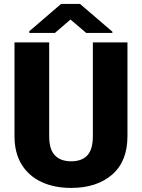

<svg xmlns="http://www.w3.org/2000/svg" viewBox="-20 -921 705 951"><path d="M439.9 -710.9H611.3V-246.6Q611.3 -121.6 535.2 -55.9Q459 9.8 332.5 9.8Q249 9.8 185.8 -19.5Q122.6 -48.8 87.2 -106.2Q51.8 -163.6 51.8 -246.6V-710.9H223.6V-246.6Q223.6 -180.7 252 -151.4Q280.3 -122.1 332.5 -122.1Q385.3 -122.1 412.6 -151.4Q439.9 -180.7 439.9 -246.6ZM376.5 -901.4 536.6 -764.2V-757.8H407.2L329.1 -824.2L252 -757.8H125V-766.1L282.2 -901.4Z"/></svg>

Font: Vazirmatn RD Black
Style: Regular
Weight: 900
Designer: Saber Rastikerdar
Foundry: Saber Rastikerdar
Version: Version 32.102